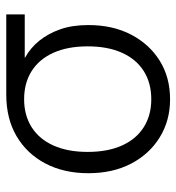

<svg xmlns="http://www.w3.org/2000/svg" viewBox="5 -556 563 613"><g transform="rotate(-90 286.5 -249.5)"><path d="M276 12Q208 12 154.5 -21Q101 -54 70.5 -112.5Q40 -171 40 -249Q40 -327 71 -386Q102 -445 158 -478Q214 -511 291 -511H547V-452H409V-451Q440 -434 463 -405.5Q486 -377 499.5 -338.5Q513 -300 513 -249Q513 -171 482.5 -112.5Q452 -54 399 -21Q346 12 276 12ZM276 -48Q328 -48 366 -72Q404 -96 424.5 -141.5Q445 -187 445 -251Q445 -315 424.5 -360.5Q404 -406 366 -430Q328 -454 276 -454Q225 -454 187 -430Q149 -406 128.5 -360.5Q108 -315 108 -251Q108 -187 128.5 -141.5Q149 -96 187 -72Q225 -48 276 -48Z"/></g></svg>

Font: TikTok Sans 24pt Light
Style: Regular
Weight: 300
Version: Version 4.000